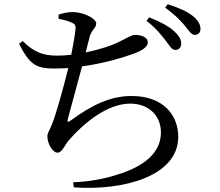

<svg xmlns="http://www.w3.org/2000/svg" viewBox="-20 -840 1040 908"><path d="M762 -650C782 -624 792 -604 808 -604C825 -603 837 -615 837 -633C837 -653 828 -670 804 -692C778 -716 737 -738 685 -758L673 -741C717 -708 742 -675 762 -650ZM852 -721C873 -696 884 -675 901 -675C917 -675 928 -685 928 -703C928 -724 918 -743 891 -765C866 -785 825 -804 773 -820L761 -804C808 -770 831 -745 852 -721ZM257 -751C283 -746 302 -741 317 -734C334 -727 339 -722 337 -701C335 -679 327 -630 317 -581C293 -578 271 -577 249 -577C185 -577 142 -592 87 -646L70 -633C123 -528 156 -516 241 -516C262 -516 282 -517 303 -518C283 -438 246 -300 225 -250C211 -215 204 -211 204 -195C204 -161 229 -118 252 -118C274 -118 288 -157 304 -175C374 -256 486 -350 596 -350C680 -350 741 -296 741 -214C741 -142 697 -62 528 -12C471 6 403 19 326 22L329 46C564 63 823 -7 823 -193C823 -295 753 -386 602 -386C499 -386 412 -341 317 -272C298 -258 297 -262 302 -282L368 -526C478 -541 574 -572 615 -587C654 -602 679 -619 679 -639C679 -668 641 -675 618 -675C604 -675 584 -663 547 -644C508 -624 448 -605 385 -592L404 -666C414 -701 435 -707 435 -729C435 -753 374 -783 323 -783C301 -783 280 -778 257 -771Z"/></svg>

Font: Noto Serif HK Medium
Style: Regular
Weight: 500
Designer: Ryoko NISHIZUKA 西塚涼子 (kana & ideographs); Frank Grießhammer (Latin, Greek & Cyrillic); Wenlong ZHANG 张文龙 (bopomofo); San
Foundry: Adobe
Version: Version 2.001;hotconv 1.1.0;makeotfexe 2.6.0